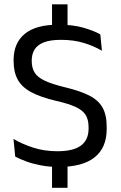

<svg xmlns="http://www.w3.org/2000/svg" viewBox="-20 -765 561 893"><path d="M294.1 -606.4H222V-744.9H294.1ZM294.1 108.5H222V-44.4H294.1ZM253.3 11.4Q207.6 11.4 169.2 3.9Q130.8 -3.5 101 -14.6Q71.1 -25.7 50.8 -36.7L42.7 -118.9Q80.9 -96 133.1 -78.8Q185.3 -61.6 247.2 -61.6Q320.8 -61.6 356.3 -87.9Q391.9 -114.1 391.9 -166.3V-174.7Q391.9 -208.9 378 -230.9Q364 -252.8 330.9 -268Q297.7 -283.1 240.6 -296Q168.6 -313 125.2 -336.3Q81.9 -359.5 62.6 -394.5Q43.3 -429.4 43.3 -481.3V-485.9Q43.3 -564.6 95 -607.4Q146.7 -650.2 251.2 -650.2Q319.4 -650.2 367.8 -636.2Q416.2 -622.2 446.5 -605.2L454.1 -528.9Q418.4 -550.2 371.2 -564.9Q323.9 -579.7 263.2 -579.7Q214.3 -579.7 184.5 -568.2Q154.7 -556.7 141.1 -535.1Q127.5 -513.5 127.5 -483.1V-480.9Q127.5 -449.9 140.7 -428.1Q153.8 -406.2 187.2 -390.2Q220.5 -374.1 281.9 -359.2Q352.4 -342.4 394.9 -320.8Q437.4 -299.3 456.8 -264.9Q476.2 -230.6 476.2 -175.2V-164.7Q476.2 -78.1 420.3 -33.4Q364.4 11.4 253.3 11.4Z"/></svg>

Font: Anek Gurmukhi Medium
Style: Regular
Weight: 500
Designer: Sarang Kulkarni (Gurmukhi), Yesha Goshar (Latin)
Foundry: Ek Type
Version: Version 1.003